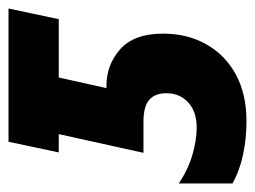

<svg xmlns="http://www.w3.org/2000/svg" viewBox="-109 -495 599 451"><g transform="rotate(-90 190.5 -269.5)"><path d="M131 10Q91 10 53 2Q15 -6 -15 -23V-149Q18 -127 52.5 -117Q87 -107 116 -107Q154 -107 175.5 -127Q197 -147 197 -178Q197 -205 181.5 -218.5Q166 -232 130 -232H57L101 -431H58L83 -549H396L371 -431H234L209 -319H214Q264 -319 300.5 -286.5Q337 -254 337 -186Q337 -129 312 -84.5Q287 -40 241 -15Q195 10 131 10Z"/></g></svg>

Font: Noto Sans ExtraCondensed ExtraBold
Style: Italic
Weight: 800
Width: 2
Italic angle: -12°
Designer: Monotype Design Team
Foundry: Monotype Imaging Inc.
Version: Version 2.013; ttfautohint (v1.8.4.7-5d5b)